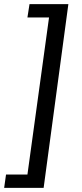

<svg xmlns="http://www.w3.org/2000/svg" viewBox="-58 -743 397 924"><path d="M-38 161H152L271 -723H84L74 -659H178L74 97H-29Z"/></svg>

Font: United Sans Medium
Style: Italic
Weight: 500
Italic angle: -8°
Designer: Pablo Impallari, Rodrigo Fuenzalida (Modified by Dan O. Williams)
Version: Version 1.000;PS 001.000;hotconv 1.0.88;makeotf.lib2.5.64775